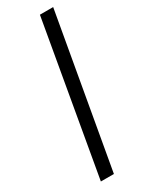

<svg xmlns="http://www.w3.org/2000/svg" viewBox="-185 -720 579 753"><g transform="rotate(-30 104.5 -343.0)"><path d="M29 0 149 -686H209L88 0Z"/></g></svg>

Font: Archivo Condensed ExtraLight
Style: Italic
Weight: 250
Width: 3
Italic angle: -10°
Designer: Hector Gatti
Foundry: Omnibus-Type
Version: Version 2.001